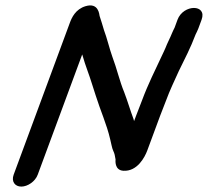

<svg xmlns="http://www.w3.org/2000/svg" viewBox="-20 -661 769 710"><path d="M615.9 -538C611.6 -526.3 597.5 -499 592 -484C589.4 -477.1 583.5 -465.6 577.4 -452.4C552.2 -398.1 528 -351.2 505 -289.3C496 -266.7 488.4 -247.2 483.2 -233L475.8 -213.1C475.1 -215.8 474.7 -218.5 473.7 -221C461.9 -252.1 452.4 -285.7 439.2 -320.2C422.3 -360.6 412.3 -406.9 395.2 -451.9C386.1 -476.4 374.8 -523.3 364.5 -549.7C359 -567 354.7 -584.1 348.3 -602C347.1 -607.2 344.7 -652.5 296.6 -638.2C259 -627.1 245.1 -595.1 238.4 -577L30.5 -15C21.2 10.3 35.3 29 58.8 29C82.2 29 110.2 10.3 119.5 -15L284 -459.7C290.3 -438.5 297.1 -416.6 304.1 -398.1C314.4 -370.4 324.3 -336.9 333.6 -308.8C351.1 -252.7 374.7 -201.2 387.3 -146.6L392.3 -124.7C395.9 -105.5 402.2 -98.4 404 -88.9L407.3 -71.4C407.4 -69.8 401.8 -31.3 436.7 -29.5C487.4 -26.9 515 -78.4 524.8 -105L572.2 -233C577.3 -246.9 584 -264.3 593.4 -287.6C609 -330 623 -357.5 640.9 -397.6C662 -440.6 685.3 -485.4 703.3 -533.6C705.9 -538.9 710.7 -548.2 713.6 -556L725.4 -588C747 -646.4 657.9 -645.9 636.4 -588L625.8 -559.1C622.2 -551.3 618.5 -544.9 615.9 -538Z"/></svg>

Font: Just Breathe
Style: BdObl7
Weight: 400
Foundry: Cannot Into Space Fonts
Version: Version 0.72